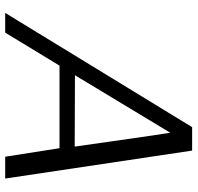

<svg xmlns="http://www.w3.org/2000/svg" viewBox="-30 -712 742 721"><g transform="rotate(90 340.5 -351.0)"><path d="M28 0 457 -702H545L650 0H568L536 -204H226L102 0ZM262 -262Q306 -262 396 -261.5Q486 -261 530 -261Q523 -311 509.5 -405Q496 -499 487.5 -558Q479 -617 478 -620Z"/></g></svg>

Font: Coval
Style: ExtraLight Italic
Weight: 200
Foundry: Context Ltd
Version: Version 001.000